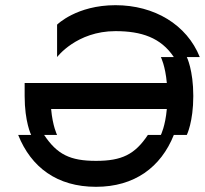

<svg xmlns="http://www.w3.org/2000/svg" viewBox="-20 -720 790 740"><path d="M100 -200H50C100 -75 200 0 350 0C498 0 600 -75 650 -200H700C700 -200 725 -250 725 -350C725 -450 700 -500 700 -500H750C700 -625 575 -700 425 -700C275 -700 200 -625 200 -625V-500C200 -500 275 -600 425 -600C525 -600 600 -575 650 -500H600C600 -500 617 -467 623 -400H75V-350C75 -250 100 -200 100 -200ZM150 -200H200C200 -200 183 -233 177 -300H623C617 -233 600 -200 600 -200H550C500 -125 450 -100 350 -100C250 -100 200 -125 150 -200Z"/></svg>

Font: LS-VG5000 Shifted
Style: Regular
Weight: 400
Designer: Justin Bihan, 2021
Foundry: Justin Bihan, 2021
Version: Version 1.000;Glyphs 3.1.2 (3151)